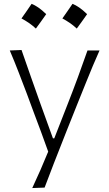

<svg xmlns="http://www.w3.org/2000/svg" viewBox="-20 -768 561 988"><path d="M146 199.7Q189.9 106 228 12.2Q210 -38.6 190.7 -90.8Q171.4 -143.1 152.8 -191.9L118.7 -284.2Q97.7 -339.4 75.7 -396.5Q53.7 -453.6 30.3 -508.3L90.8 -510.7Q115.2 -439.9 139.2 -372.1Q163.1 -304.2 188.5 -232.9L252.4 -56.2H259.3L328.6 -233.4Q356 -303.2 381.1 -371.3Q406.2 -439.5 430.2 -508.3H492.2Q473.6 -466.8 457.5 -428.5Q441.4 -390.1 423.1 -344.5Q404.8 -298.8 378.9 -234.9L321.8 -91.8Q282.7 5.9 256.6 74Q230.5 142.1 209.5 197.3ZM353.1 -748.3Q369.2 -741.9 387.7 -729.3Q406.2 -716.6 428.3 -695.2Q415.4 -676.9 402.2 -658.4Q389.1 -639.8 375.1 -621Q358.4 -636.6 339.4 -649.8Q320.3 -662.9 301 -673.1Q314.4 -691.9 327 -710.2Q339.6 -728.5 353.1 -748.3ZM142.6 -748.3Q158.7 -741.9 177.3 -729.3Q195.8 -716.6 217.8 -695.2Q204.9 -676.9 191.8 -658.4Q178.6 -639.8 164.6 -621Q148 -636.6 128.9 -649.8Q109.9 -662.9 90.5 -673.1Q104 -691.9 116.6 -710.2Q129.2 -728.5 142.6 -748.3Z"/></svg>

Font: Pinar DS1 Light
Style: Regular
Weight: 300
Designer: Amin Abedi
Version: Version 3.000